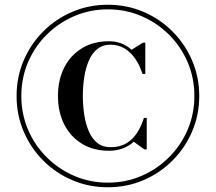

<svg xmlns="http://www.w3.org/2000/svg" viewBox="-20 -780 910 810"><path d="M446.5 -159Q486 -159 513.2 -175.5Q540.5 -192 558.5 -220Q576.5 -248 587 -282.5H599V-150H588.5L544.5 -182Q525 -164.5 498.8 -154.2Q472.5 -144 440.5 -144Q373.5 -144 325 -174Q276.5 -204 250.5 -256.2Q224.5 -308.5 224.5 -375Q224.5 -442 250.5 -494Q276.5 -546 325 -576Q373.5 -606 440.5 -606Q468 -606 492 -596.8Q516 -587.5 535 -570L583 -600H593V-468H581Q569.5 -505 550.2 -532.8Q531 -560.5 504.8 -576Q478.5 -591.5 446.5 -591.5Q413 -591.5 390.5 -573.2Q368 -555 354.8 -524.2Q341.5 -493.5 335.5 -454.8Q329.5 -416 329.5 -375Q329.5 -334 335.5 -295.5Q341.5 -257 354.8 -226Q368 -195 390.5 -177Q413 -159 446.5 -159ZM435 -760Q515 -760 584.8 -730.2Q654.5 -700.5 707.5 -647.5Q760.5 -594.5 790.5 -524.8Q820.5 -455 820.5 -375Q820.5 -295 790.5 -225.2Q760.5 -155.5 707.5 -102.5Q654.5 -49.5 584.8 -19.8Q515 10 435 10Q355 10 285.2 -19.8Q215.5 -49.5 162.5 -102.5Q109.5 -155.5 79.8 -225.2Q50 -295 50 -375Q50 -455 79.8 -524.8Q109.5 -594.5 162.5 -647.5Q215.5 -700.5 285.2 -730.2Q355 -760 435 -760ZM435 -9.5Q511 -9.5 577 -38Q643 -66.5 693.2 -116.8Q743.5 -167 771.8 -233.2Q800 -299.5 800 -375Q800 -451 771.8 -517.2Q743.5 -583.5 693.2 -633.5Q643 -683.5 577 -712Q511 -740.5 435 -740.5Q359.5 -740.5 293.2 -712Q227 -683.5 176.8 -633.5Q126.5 -583.5 98.2 -517.2Q70 -451 70 -375Q70 -299.5 98.2 -233.2Q126.5 -167 176.8 -116.8Q227 -66.5 293.2 -38Q359.5 -9.5 435 -9.5Z"/></svg>

Font: Bodoni Moda SC 11pt
Style: Bold
Weight: 700
Version: Version 2.005